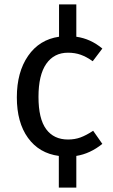

<svg xmlns="http://www.w3.org/2000/svg" viewBox="-20 -704 517 878"><path d="M448 -46Q392 -1 329 9V154H249V9Q159 -3 108 -73.5Q57 -144 57 -259Q57 -374 108.5 -448.5Q160 -523 250 -536V-684H329V-536Q394 -527 448 -482L404 -424Q376 -444 349.5 -453.5Q323 -463 291 -463Q227 -463 191.5 -412Q156 -361 156 -261Q156 -161 191 -113.5Q226 -66 291 -66Q322 -66 348 -75.5Q374 -85 406 -106Z"/></svg>

Font: FiraGOUPP
Style: Medium
Weight: 400
Designer: bBox Type
Foundry: bBox Type GmbH
Version: Version 1.001